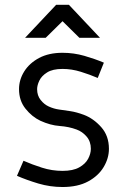

<svg xmlns="http://www.w3.org/2000/svg" viewBox="-20 -750 510 778"><path d="M233.4 -536.1Q278.8 -536.1 322 -523.7Q365.2 -511.2 400.9 -496.1L376 -434.1Q344.2 -447.8 307.4 -459.2Q270.5 -470.7 233.4 -470.7Q193.4 -470.7 170.9 -456.5Q148.4 -442.4 139.4 -423.3Q130.4 -404.3 130.4 -388.7Q130.4 -362.8 144.8 -344.7Q159.2 -326.7 177.7 -318.4Q198.2 -309.1 219.2 -306.2Q240.2 -303.2 264.9 -299.6Q289.6 -295.9 319.8 -284.7Q358.9 -270 390.1 -234.9Q421.4 -199.7 421.4 -147Q421.4 -108.9 400.1 -73.2Q378.9 -37.6 337.2 -14.9Q295.4 7.8 233.4 7.8Q183.1 7.8 135.5 -6.3Q87.9 -20.5 48.8 -37.6L75.2 -98.6Q109.4 -83.5 149.9 -70.6Q190.4 -57.6 233.4 -57.6Q275.9 -57.6 301 -71.8Q326.2 -85.9 337.2 -106.7Q348.1 -127.4 348.1 -147Q348.1 -176.8 330.8 -196.8Q313.5 -216.8 290.5 -225.1Q259.3 -236.8 221.7 -239.5Q184.1 -242.2 143.6 -260.7Q109.4 -276.9 83.3 -309.6Q57.1 -342.3 57.1 -388.7Q57.1 -426.8 78.1 -460.4Q99.1 -494.1 138.4 -515.1Q177.7 -536.1 233.4 -536.1ZM301.8 -596.7 233.4 -664.1 165 -596.7H81.5L207.5 -730.5H259.3L385.3 -596.7Z"/></svg>

Font: Gidole
Style: Regular
Weight: 400
Version: Version 2.100; ttfautohint (v1.8.4.7-5d5b)